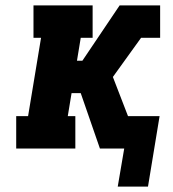

<svg xmlns="http://www.w3.org/2000/svg" viewBox="-20 -550 640 711"><path d="M528 141H416L440 0H350L279 -205H245L231 -120H259V0H40V-120H84L132 -410H104V-530H323V-410H279L265 -325H285L423 -530H549L537 -458Q502 -410 467.5 -361.5Q433 -313 398 -265L454 -120H571ZM502 -410 537 -458 549 -530H573V-410Z"/></svg>

Font: Iosevka Slab HvExObl
Style: Regular
Weight: 900
Width: 7
Italic angle: -9°
Monospace: yes
Designer: Belleve Invis
Foundry: Belleve Invis
Version: Version 11.1.1; ttfautohint (v1.8.3)